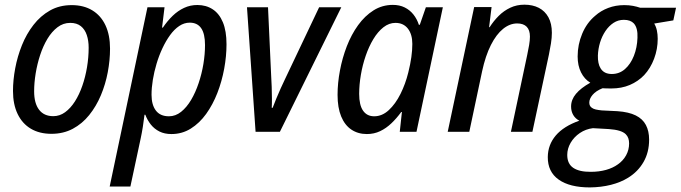

<svg xmlns="http://www.w3.org/2000/svg" viewBox="-20 -569 2939 829"><path d="M202.1 8.8Q150.4 8.8 113.3 -13.2Q76.2 -35.2 56.2 -76.7Q36.1 -118.2 36.1 -176.3Q36.1 -223.1 45.7 -274.2Q55.2 -325.2 74.7 -373.8Q94.2 -422.4 124.5 -461.4Q154.8 -500.5 195.8 -523.7Q236.8 -546.9 289.6 -546.9Q341.3 -546.9 378.4 -524.4Q415.5 -502 435.3 -460Q455.1 -418 455.1 -358.9Q455.1 -309.1 445.3 -257.1Q435.5 -205.1 415.5 -157.5Q395.5 -109.9 365.2 -72.3Q335 -34.7 294.2 -12.9Q253.4 8.8 202.1 8.8ZM210 -67.4Q237.8 -67.4 261.2 -84.5Q284.7 -101.6 303.5 -131.1Q322.3 -160.6 335.4 -198.5Q348.6 -236.3 355.7 -278.8Q362.8 -321.3 362.8 -363.3Q362.8 -393.6 354.7 -417.7Q346.7 -441.9 329.1 -456.1Q311.5 -470.2 283.2 -470.2Q252.9 -470.2 228.3 -451.4Q203.6 -432.6 184.8 -401.4Q166 -370.1 153.3 -331.3Q140.6 -292.5 134 -252Q127.4 -211.4 127.4 -174.8Q127.4 -123 148.7 -95.2Q169.9 -67.4 210 -67.4Z M453.6 236.3 616.7 -537.6H690.4L679.7 -449.7H683.1Q702.6 -478.5 725.3 -500.5Q748 -522.5 774.7 -534.9Q801.3 -547.4 832 -547.4Q870.1 -547.4 898.4 -528.8Q926.8 -510.3 942.4 -472.7Q958 -435.1 958 -377.9Q958 -326.7 948 -272.2Q938 -217.8 918.5 -167.5Q898.9 -117.2 870.1 -77.1Q841.3 -37.1 803.7 -13.7Q766.1 9.8 720.2 9.8Q690.4 9.8 668.5 -1.2Q646.5 -12.2 631.3 -31.2Q616.2 -50.3 607.4 -73.7H604Q601.1 -48.8 596.7 -21.2Q592.3 6.3 587.4 28.8L543 236.3ZM709.5 -66.9Q737.8 -66.9 762 -86.2Q786.1 -105.5 805.2 -137.7Q824.2 -169.9 837.6 -210Q851.1 -250 858.2 -292.7Q865.2 -335.4 865.2 -374.5Q865.2 -423.3 848.6 -447.3Q832 -471.2 799.3 -471.2Q775.4 -471.2 753.9 -456.8Q732.4 -442.4 714.4 -417.5Q696.3 -392.6 681.4 -360.8Q666.5 -329.1 656 -293.9Q645.5 -258.8 639.9 -224.4Q634.3 -189.9 634.3 -159.7Q634.3 -116.2 653.1 -91.6Q671.9 -66.9 709.5 -66.9Z M1083.5 0 1046.4 -537.6H1137.2L1150.9 -240.2Q1152.3 -220.7 1153.1 -194.6Q1153.8 -168.5 1154.1 -143.6Q1154.3 -118.7 1153.3 -103.5H1157.2Q1164.6 -123 1173.6 -144.8Q1182.6 -166.5 1192.1 -187.7Q1201.7 -209 1210 -226.1L1357.9 -537.6H1453.6L1188.5 0Z M1564 9.8Q1525.9 9.8 1497.3 -9.3Q1468.8 -28.3 1453.1 -66.2Q1437.5 -104 1437.5 -159.2Q1437.5 -210.4 1447.8 -264.6Q1458 -318.8 1477.5 -369.4Q1497.1 -419.9 1526.1 -460.2Q1555.2 -500.5 1592.8 -524.2Q1630.4 -547.9 1676.3 -547.9Q1705.1 -547.9 1727.3 -536.9Q1749.5 -525.9 1764.9 -506.6Q1780.3 -487.3 1788.6 -461.9H1792.5L1818.8 -537.6H1892.1L1778.3 0H1706.1L1715.3 -85.4H1712.4Q1692.9 -58.6 1670.2 -36.9Q1647.5 -15.1 1621.3 -2.7Q1595.2 9.8 1564 9.8ZM1595.7 -66.9Q1629.9 -66.9 1658.7 -93.5Q1687.5 -120.1 1709 -163.1Q1730.5 -206.1 1742.7 -255.4Q1752 -292.5 1756.1 -322.5Q1760.3 -352.5 1760.3 -379.4Q1760.3 -420.9 1741 -445.6Q1721.7 -470.2 1687.5 -470.2Q1659.7 -470.2 1635.5 -451.2Q1611.3 -432.1 1592 -400.1Q1572.8 -368.2 1559.1 -328.4Q1545.4 -288.6 1538.1 -245.8Q1530.8 -203.1 1530.8 -163.6Q1530.8 -115.2 1547.6 -91.1Q1564.5 -66.9 1595.7 -66.9Z M1913.1 0 2027.3 -538.6H2102.5L2091.8 -451.7H2094.2Q2111.3 -478.5 2133.3 -500.5Q2155.3 -522.5 2183.1 -535.6Q2210.9 -548.8 2244.1 -548.8Q2279.8 -548.8 2306.4 -535.2Q2333 -521.5 2347.9 -494.4Q2362.8 -467.3 2362.8 -427.2Q2362.8 -406.2 2358.9 -381.6Q2355 -356.9 2350.1 -333.5L2278.8 0H2186L2256.3 -331.5Q2261.2 -354 2264.6 -374.5Q2268.1 -395 2268.1 -411.1Q2268.1 -439 2254.2 -453.4Q2240.2 -467.8 2212.9 -467.8Q2181.2 -467.8 2152.1 -444.3Q2123 -420.9 2099.6 -374.8Q2076.2 -328.6 2061.5 -260.7L2006.3 0Z M2526.9 240.2Q2439.9 240.2 2392.3 206.5Q2344.7 172.9 2345.2 108.9Q2345.7 56.2 2379.6 16.1Q2413.6 -23.9 2481.4 -47.9Q2464.4 -56.6 2455.1 -72.5Q2445.8 -88.4 2445.8 -108.9Q2445.8 -138.7 2466.8 -163.8Q2487.8 -189 2528.8 -211.9Q2503.4 -227.1 2488.8 -256.3Q2474.1 -285.6 2474.1 -325.2Q2474.1 -376.5 2493.7 -423.3Q2513.2 -470.2 2549.3 -500.5Q2573.7 -522.5 2606 -534.7Q2638.2 -546.9 2675.3 -546.9Q2695.8 -546.9 2712.9 -543.7Q2730 -540.5 2744.1 -535.6H2898.9L2887.2 -481L2804.7 -467.3Q2812.5 -454.6 2816.2 -437.7Q2819.8 -420.9 2819.8 -401.4Q2819.8 -356.9 2804.2 -315.4Q2788.6 -273.9 2761.2 -244.6Q2734.9 -217.3 2699.2 -202.1Q2663.6 -187 2619.6 -187Q2606.9 -187 2597.4 -187.3Q2587.9 -187.5 2581.5 -188Q2552.7 -176.3 2538.6 -159.4Q2524.4 -142.6 2524.4 -126Q2524.4 -110.8 2535.6 -103.5Q2542 -98.6 2552.7 -96.2Q2563.5 -93.8 2578.1 -92.3L2646.5 -88.9Q2694.8 -85.4 2724.9 -70.6Q2754.9 -55.7 2768.8 -29.3Q2782.7 -2.9 2782.7 33.7Q2782.7 88.4 2758.8 130.1Q2734.9 171.9 2692.4 198.2Q2660.2 218.3 2617.9 229Q2575.7 239.7 2526.9 240.2ZM2530.8 172.9Q2566.4 172.9 2596.4 164.6Q2626.5 156.2 2647.9 140.6Q2670.4 125 2683.3 101.6Q2696.3 78.1 2696.3 50.3Q2696.3 38.1 2692.9 28.1Q2689.5 18.1 2681.6 10.3Q2671.9 1 2654.1 -4.4Q2636.2 -9.8 2609.4 -11.7L2540 -15.6Q2508.8 -11.7 2483.6 5.4Q2458.5 22.5 2443.8 47.6Q2429.2 72.8 2429.2 100.1Q2429.2 138.2 2455.3 155.8Q2481.4 173.3 2530.8 172.9ZM2621.6 -249.5Q2654.3 -249.5 2678.5 -270.8Q2702.6 -292 2716.8 -327.6Q2731 -363.3 2732.4 -405.8Q2733.4 -426.8 2729.5 -442.4Q2725.6 -458 2716.8 -467.8Q2709.5 -475.6 2698.7 -479.5Q2688 -483.4 2673.8 -483.4Q2648.9 -483.4 2628.9 -470.2Q2608.9 -457 2594 -434.8Q2579.1 -412.6 2570.8 -385.3Q2562.5 -357.9 2561.5 -329.1Q2561 -312 2564 -297.9Q2566.9 -283.7 2573.2 -273.9Q2587.9 -249.5 2621.6 -249.5Z"/></svg>

Font: Open Sans SemiCondensed Medium
Style: Italic
Weight: 500
Width: 4
Italic angle: -12°
Designer: Monotype Design Team
Foundry: Monotype Imaging Inc.
Version: Version 3.000